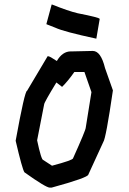

<svg xmlns="http://www.w3.org/2000/svg" viewBox="-20 -857 573 856"><path d="M393.6 -629.9Q429.7 -629.9 448.2 -553.7L483.4 -454.1Q452.1 -239.3 440.4 -223.6L374 -79.1Q374 -65.4 210 -20.5H202.1Q184.6 -20.5 88.9 -88.9Q79.1 -103.5 49.8 -229.5Q90.3 -452.1 100.6 -452.1L192.4 -606.4H194.3Q201.7 -606.4 233.4 -585Q258.3 -627.9 295.9 -627.9H303.7ZM311.5 -536.1Q283.2 -495.6 256.8 -469.7L231.4 -489.3Q176.8 -399.9 176.8 -391.6L145.5 -231.4Q164.1 -143.6 172.9 -143.6L211.9 -118.2Q305.7 -143.1 305.7 -151.4Q362.3 -276.9 362.3 -288.1L387.7 -446.3L356.4 -536.1ZM210.3 -836.9H212Q285 -807.6 326.5 -797.9Q424.5 -778.8 424.5 -772.5L409.5 -684.6Q264.3 -715.8 226.9 -733.4L187.1 -749V-751Z"/></svg>

Font: ww_drahtTSB
Style: Regular
Weight: 400
Designer: Dr. Wolfgang Wiebecke
Version: Version 1.06 May 21, 2010, initial release